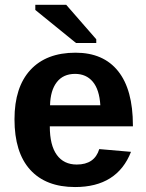

<svg xmlns="http://www.w3.org/2000/svg" viewBox="-20 -753 596 783"><path d="M286.1 9.8Q167 9.8 103 -60.8Q39.1 -131.3 39.1 -266.6Q39.1 -397.5 104 -467.8Q168.9 -538.1 288.1 -538.1Q401.9 -538.1 461.9 -462.6Q522 -387.2 522 -241.7V-237.8H183.1Q183.1 -160.6 211.7 -121.3Q240.2 -82 293 -82Q365.7 -82 384.8 -145L514.2 -133.8Q458 9.8 286.1 9.8ZM286.1 -451.7Q237.8 -451.7 211.7 -418Q185.5 -384.3 184.1 -323.7H389.2Q385.3 -387.7 358.4 -419.7Q331.5 -451.7 286.1 -451.7ZM290 -577.6 124 -712.4V-733.4H250L372.6 -592.8V-577.6Z"/></svg>

Font: Arial
Style: Bold
Weight: 700
Designer: Steve Matteson
Foundry: Ascender Corporation
Version: Version 2.00.3